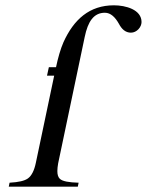

<svg xmlns="http://www.w3.org/2000/svg" viewBox="-20 -703 553 723"><path d="M164 -450 157 -418H184L115 -90C109 -61 99 -41 85 -31C72 -22 51 -17 16 -15L13 0H273L276 -15C240 -16 215 -20 205 -30C199 -36 196 -45 196 -59C196 -67 197 -77 199 -88L299 -564C311 -622 333 -655 375 -655C397 -655 414 -638 428 -613C438 -594 452 -580 473 -580C495 -580 513 -601 513 -620C513 -667 453 -683 409 -683C317 -683 258 -630 219 -544C208 -519 198 -484 191 -450Z"/></svg>

Font: XITS
Style: Italic
Weight: 400
Italic angle: -16.33°
Designer: MicroPress Inc., with final additions and corrections provided by Coen Hoffman, Elsevier (retired)
Version: Version 1.302